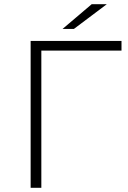

<svg xmlns="http://www.w3.org/2000/svg" viewBox="-20 -895 608 915"><path d="M126 0V-700H559V-654H162L177 -670V0ZM278 -757 417 -875H489L332 -757Z"/></svg>

Font: Modern
Style: Regular
Weight: 300
Designer: Julieta Ulanovsky
Foundry: Julieta Ulanovsky
Version: Version 8.000